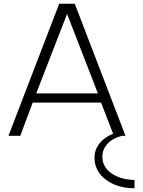

<svg xmlns="http://www.w3.org/2000/svg" viewBox="-20 -723 761 1022"><path d="M582 -11 518 -177H154L88 0H25L295 -703H378L648 0H628Q577 14 551 43.5Q525 73 525 110Q524 164 572 198.5Q620 233 696 235V279Q603 279 543 233Q483 187 483 116Q483 74 510 40Q537 6 582 -11ZM337 -649 173 -226H501Z"/></svg>

Font: Metropolitano Light
Style: Regular
Weight: 300
Designer: Fonts by Alex Slobzheninov & Chris M. Simpson / Changes by Cristiano Sobral
Foundry: Fonts by Alex Slobzheninov & Chris M. Simpson / Changes by Cristiano Sobral
Version: Version 1.00;August 30, 2020;FontCreator 13.0.0.2681 64-bit